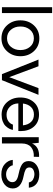

<svg xmlns="http://www.w3.org/2000/svg" viewBox="1015 -1805 799 2869"><g transform="rotate(90 1414.5 -370.5)"><path d="M88 0V-750H175V0Z M744.5 -74.5Q669 7 552 7Q435 7 359.5 -74.5Q284 -156 284 -276Q284 -396 359 -477.5Q434 -559 552 -559Q670 -559 745 -477.5Q820 -396 820 -276Q820 -156 744.5 -74.5ZM728 -276Q728 -362 679.5 -419.5Q631 -477 552 -477Q473 -477 424.5 -419.5Q376 -362 376 -276Q376 -191 424.5 -133.5Q473 -76 552 -76Q631 -76 679.5 -133.5Q728 -191 728 -276Z M1397 -546 1178 0H1088L870 -546H970L1133 -109L1297 -546Z M1939 -278Q1939 -269 1937 -245H1525Q1528 -163 1577 -116.5Q1626 -70 1689 -69Q1749 -68 1788.5 -94Q1828 -120 1842 -164H1921Q1917 -136 1902.5 -108.5Q1888 -81 1862 -54Q1836 -27 1792 -11Q1748 5 1693 5Q1578 4 1507.5 -75.5Q1437 -155 1437 -274Q1437 -396 1505.5 -475Q1574 -554 1692 -554Q1805 -554 1872 -478Q1939 -402 1939 -278ZM1692 -478Q1621 -478 1578.5 -433.5Q1536 -389 1527 -314H1853Q1845 -389 1803.5 -433.5Q1762 -478 1692 -478Z M2324 -555 2323 -476Q2234 -481 2179 -435.5Q2124 -390 2124 -298V0H2030V-550H2114L2124 -450Q2173 -562 2324 -555Z M2588 9Q2486 9 2430 -44Q2374 -97 2369 -162H2450Q2456 -123 2496 -92Q2536 -61 2587 -62Q2638 -63 2670 -89Q2702 -115 2702 -156Q2702 -198 2666 -219.5Q2630 -241 2563 -253Q2483 -269 2435 -301Q2387 -333 2387 -400Q2387 -472 2444.5 -515Q2502 -558 2584 -558Q2670 -558 2723.5 -518Q2777 -478 2785 -402H2706Q2698 -444 2664 -463.5Q2630 -483 2594 -485Q2548 -487 2515 -468Q2482 -449 2482 -411Q2482 -371 2515.5 -353Q2549 -335 2614 -323Q2796 -288 2796 -162Q2796 -88 2737 -39.5Q2678 9 2588 9Z"/></g></svg>

Font: Oakes Grotesk
Style: Regular
Weight: 400
Designer: Samuel Oakes
Foundry: Samuel Oakes
Version: Version 1.000;PS 001.000;hotconv 1.0.88;makeotf.lib2.5.64775